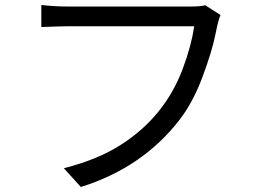

<svg xmlns="http://www.w3.org/2000/svg" viewBox="-20 -725 1040 767"><path d="M861 -665Q853 -650 840 -585Q827 -520 789 -418Q751 -316 697 -246Q549 -55 303 22L235 -53Q373 -88 465 -148Q638 -259 710 -450Q744 -541 756 -620H245Q223 -620 145 -617V-705Q201 -699 245 -699H747Q781 -699 800 -704Z"/></svg>

Font: Swei Fan Sans CJK TC
Style: Regular
Weight: 400
Version: Version 2.130